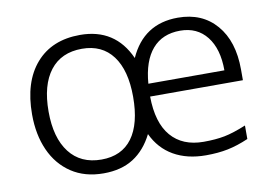

<svg xmlns="http://www.w3.org/2000/svg" viewBox="-64 -645 1081 756"><g transform="rotate(-10 476.5 -266.5)"><path d="M56 -267Q56 -397 119.5 -470Q183 -543 296 -543Q436 -543 493 -416Q550 -543 687 -543Q784 -543 840.5 -477.5Q897 -412 897 -299V-256H526Q527 -151 573 -97.5Q619 -44 703 -44Q751 -44 787 -51Q823 -58 874 -79V-25Q830 -6 791 2Q752 10 703 10Q628 10 574 -21Q520 -52 492 -112Q462 -52 413.5 -21Q365 10 294 10Q219 10 165.5 -25.5Q112 -61 84 -123.5Q56 -186 56 -267ZM832 -307Q832 -393 793.5 -442Q755 -491 687 -491Q616 -491 575.5 -444Q535 -397 528 -307ZM460 -267Q460 -373 417 -430.5Q374 -488 294 -488Q211 -488 166.5 -430.5Q122 -373 122 -267Q122 -162 167 -103.5Q212 -45 295 -45Q376 -45 418 -102Q460 -159 460 -267Z"/></g></svg>

Font: OpenSansMMV
Style: Light
Weight: 300
Foundry: Ascender Corporation
Version: Version 4.001